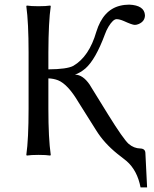

<svg xmlns="http://www.w3.org/2000/svg" viewBox="-20 -672 669 833"><path d="M588.9 -27.8Q610.4 -26.9 610.8 -7.8L618.2 141.1Q618.2 141.1 589.8 141.1Q575.7 67.4 529.3 26.9Q519.5 18.6 503.9 6.8Q442.9 -39.1 406.2 -92.8Q401.4 -100.1 397 -106.9L320.8 -228Q274.4 -306.6 231.9 -323.7Q212.9 -331.1 189.9 -332V-200.2Q189.9 -71.3 200.2 0L198.2 2.9Q180.2 0 147 0Q114.3 0 96.2 2.9L94.2 0Q104 -68.4 104 -200.2V-444.8Q104 -573.7 94.2 -645L96.2 -647.9Q114.3 -645 147 -645Q179.7 -645 198.2 -647.9L200.2 -645Q190.4 -578.1 189.9 -444.8V-371.1Q270.5 -371.6 297.9 -386.2Q366.7 -426.3 397.9 -534.2Q427.2 -628.9 500.5 -647Q520 -651.9 541 -651.9Q606.4 -648.9 608.9 -606Q608.9 -579.6 582 -567.9Q573.2 -564 564.9 -564Q553.7 -564 517.6 -580.6Q498.5 -588.9 485.8 -588.9Q470.7 -588.9 450.7 -556.2Q441.4 -540.5 435.1 -522.9Q394.5 -413.6 350.6 -375Q328.6 -356.4 305.2 -348.1Q339.4 -348.1 369.1 -304.7Q372.6 -299.3 375 -294.9L449.2 -174.8Q514.6 -69.3 538.1 -47.9Q561 -28.3 588.9 -27.8Z"/></svg>

Font: Linux Biolinum O
Style: Regular
Weight: 400
Designer: Philipp H. Poll
Foundry: Philipp H. Poll
Version: Version 1.0.4